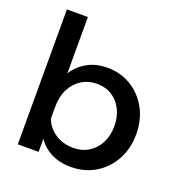

<svg xmlns="http://www.w3.org/2000/svg" viewBox="-132 -834 909 963"><g transform="rotate(20 322.5 -352.0)"><path d="M173 0H62V-720H174V-345H147Q155 -395 183 -433Q211 -471 255 -493Q299 -515 354 -515Q424 -515 480.5 -481Q537 -447 570 -387Q603 -327 603 -250Q603 -172 569.5 -112Q536 -52 479 -18Q422 16 350 16Q284 16 236 -11.5Q188 -39 163.5 -86.5Q139 -134 143 -193L166 -211Q171 -172 193 -142Q215 -112 250 -95Q285 -78 326 -78Q375 -78 410.5 -100Q446 -122 466 -161Q486 -200 486 -250Q486 -299 467 -338Q448 -377 413.5 -399Q379 -421 333 -421Q287 -421 251 -398.5Q215 -376 194.5 -336Q174 -296 174 -242V-129L173 -124Z"/></g></svg>

Font: Wix Madefor Display SemiBold
Style: Regular
Weight: 600
Designer: Dalton Maag Ltd
Foundry: Dalton Maag Ltd
Version: Version 3.100